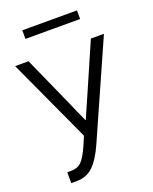

<svg xmlns="http://www.w3.org/2000/svg" viewBox="-171 -1002 878 1105"><g transform="rotate(-20 268.0 -449.5)"><path d="M105.5 -858.4Q105.5 -872.1 105.5 -911.1Q189.5 -911.1 440.4 -911.1Q440.4 -897.5 440.4 -858.4Q356.4 -858.4 105.5 -858.4ZM-3.9 -731.4Q16.6 -731.4 78.1 -731.4Q112.3 -654.3 215.8 -423.8Q221.7 -410.2 240.2 -367.2Q259.8 -324.2 270.5 -300.8Q271.5 -300.8 272.5 -300.8Q280.3 -321.3 324.2 -419.9Q369.1 -523.4 460 -731.4Q480.5 -731.4 540 -731.4Q475.6 -585.9 282.2 -150.4Q245.1 -66.4 204.1 -27.3Q163.1 11.7 104.5 11.7Q92.8 11.7 69.3 11.7Q69.3 -4.9 69.3 -54.7Q75.2 -54.7 91.8 -54.7Q132.8 -54.7 156.2 -78.1Q180.7 -102.5 209 -167Q216.8 -184.6 231.4 -219.7Q172.9 -347.7 -3.9 -731.4Z"/></g></svg>

Font: Gothic A1
Style: Regular
Weight: 400
Designer: HanYang I&C Co.,Ltd.
Version: Version 2.50